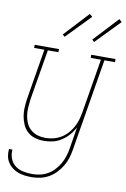

<svg xmlns="http://www.w3.org/2000/svg" viewBox="-104 -807 718 1090"><g transform="rotate(10 255.5 -262.0)"><path d="M158 223Q137 223 117 220.5Q97 218 78.5 211Q60 204 45 192.5Q30 181 19.5 164.5Q9 148 5.5 128.5Q2 109 4 88H24Q21 115 30.5 139.5Q40 164 59.5 179Q79 194 105 199.5Q131 205 158 205Q180 205 203 200Q226 195 247 183Q268 171 285 152.5Q302 134 313.5 113.5Q325 93 332 70.5Q339 48 343 25L363 -100Q351 -76 332.5 -55Q314 -34 291 -19Q268 -4 242 2Q216 8 190 8Q164 8 139.5 1Q115 -6 96.5 -22.5Q78 -39 68 -61.5Q58 -84 53.5 -109Q49 -134 50.5 -160.5Q52 -187 56 -213L104 -502H45V-520H185V-502H124L75 -210Q72 -186 70.5 -162.5Q69 -139 72.5 -116Q76 -93 85.5 -72.5Q95 -52 112 -37.5Q129 -23 151 -16.5Q173 -10 197 -10Q219 -10 241.5 -15.5Q264 -21 284.5 -33Q305 -45 321.5 -63Q338 -81 349.5 -101.5Q361 -122 367.5 -144Q374 -166 378 -189L430 -502H371V-520H511V-502H450L362 28Q358 53 350.5 77.5Q343 102 329.5 124.5Q316 147 297.5 166.5Q279 186 256 199Q233 212 207.5 217.5Q182 223 158 223ZM374 -594 362 -606 493 -747 509 -733ZM204 -594 192 -606 323 -747 339 -733Z"/></g></svg>

Font: Iosevka Curly Slab Thin
Style: Italic
Weight: 100
Italic angle: -9°
Monospace: yes
Designer: Belleve Invis
Foundry: Belleve Invis
Version: Version 22.1.2; ttfautohint (v1.8.4)